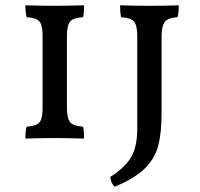

<svg xmlns="http://www.w3.org/2000/svg" viewBox="-20 -522 757 726"><path d="M81 -43Q106 -45 118.5 -51Q131 -57 136 -72Q141 -87 141 -117V-384Q141 -413 136 -428Q131 -443 118.5 -449Q106 -455 81 -457Q76 -472 76 -502Q140 -500 188 -500Q228 -500 298 -502Q298 -471 294 -457Q258 -455 245.5 -441Q233 -427 233 -384V-117Q233 -74 245.5 -59.5Q258 -45 294 -43Q298 -28 298 2Q230 0 188 0Q138 0 76 2Q76 -29 81 -43ZM414 184Q400 173 397 147Q451 113 475 73.5Q499 34 499 -36V-383Q499 -413 493.5 -428Q488 -443 475.5 -449Q463 -455 438 -457Q434 -473 434 -502Q486 -500 545 -500Q610 -500 656 -502Q656 -473 651 -457Q616 -455 603.5 -439.5Q591 -424 591 -383V-96Q591 -20 578.5 28.5Q566 77 527.5 115Q489 153 414 184Z"/></svg>

Font: Vollkorn SC
Style: Regular
Weight: 400
Designer: Friedrich Althausen
Foundry: Friedrich Althausen
Version: Version 4.015